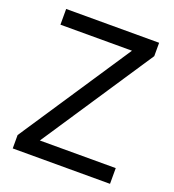

<svg xmlns="http://www.w3.org/2000/svg" viewBox="-130 -816 833 918"><g transform="rotate(20 286.0 -357.0)"><path d="M533 0H38V-68L414 -634H50V-714H523V-646L147 -80H533Z"/></g></svg>

Font: Noto Sans Bamum
Style: Regular
Weight: 400
Designer: Monotype Design Team
Foundry: Monotype Imaging Inc.
Version: Version 2.001